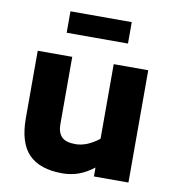

<svg xmlns="http://www.w3.org/2000/svg" viewBox="-87 -864 867 953"><g transform="rotate(10 346.0 -387.5)"><path d="M65 0ZM622 -566V0H448V-45Q411 -16 372.5 -2Q334 12 290 12Q177 12 121 -45Q65 -102 65 -226V-566H239V-226Q239 -185 259.5 -163.5Q280 -142 329 -142Q387 -142 448 -190V-566ZM191 -787H500V-679H191Z"/></g></svg>

Font: Biryani Black
Style: Regular
Weight: 900
Designer: Dan Reynolds and Mathieu Reguer
Foundry: Dan Reynolds and Mathieu Reguer
Version: Version 1.004; ttfautohint (v1.1) -l 5 -r 5 -G 72 -x 0 -D la